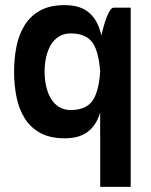

<svg xmlns="http://www.w3.org/2000/svg" viewBox="-20 -530 590 750"><path d="M490.5 0V200H371.5V0ZM154.2 -250Q154.2 -219.8 160.5 -192.2Q166.8 -164.8 179.1 -144.4Q191.5 -124 210.8 -112.1Q230 -100.2 256.2 -100.2Q325 -100.2 348.9 -148.9Q372.8 -197.5 372.8 -296Q372.8 -296 382.1 -296Q391.5 -296 391.5 -296Q391.5 -230.2 386.8 -174.1Q382 -118 366.6 -76.6Q351.2 -35.2 319.1 -12.5Q287 10.2 232.2 10.2Q175.5 10.2 137.2 -10.8Q99 -31.8 76.5 -67.9Q54 -104 44.5 -150.8Q35 -197.5 35 -250ZM154.2 -249.8H35Q35 -302.2 44.5 -349Q54 -395.8 76.5 -431.9Q99 -468 137.2 -489Q175.5 -510 232.2 -510Q287 -510 319.1 -487.2Q351.2 -464.5 366.6 -423.1Q382 -381.8 386.8 -325.6Q391.5 -269.5 391.5 -203.8Q391.5 -203.8 382.1 -203.8Q372.8 -203.8 372.8 -203.8Q372.8 -302.5 348.9 -351Q325 -399.5 256.2 -399.5Q230 -399.5 210.8 -387.6Q191.5 -375.8 179.1 -355.4Q166.8 -335 160.5 -307.9Q154.2 -280.8 154.2 -249.8ZM490.5 0H371.2V-354.2Q371.2 -366.2 376 -390.2Q380.8 -414.2 388.6 -439.6Q396.5 -465 405.8 -482.5Q415 -500 423.8 -500H490.5Z"/></svg>

Font: Haskoy
Style: Regular
Weight: 400
Designer: Ertekin Erdin
Foundry: Ertekin Erdin
Version: Version 1.500